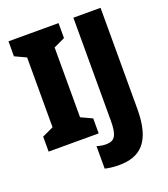

<svg xmlns="http://www.w3.org/2000/svg" viewBox="-165 -829 1019 1168"><g transform="rotate(-20 344.0 -245.0)"><path d="M352 0V-97L279 -131V-583L352 -617V-714H28V-617L101 -583V-131L28 -97V0ZM402 224C540 224 624 156 624 -60V-714H448V-49C448 45 430 78 373 78C350 78 331 74 313 68V214C339 220 368 224 402 224Z"/></g></svg>

Font: Noto Sans Devanagari UI Condensed Black
Style: Regular
Weight: 900
Width: 3
Designer: Jelle Bosma - Monotype Design Team
Foundry: Monotype Imaging Inc.
Version: Version 2.004